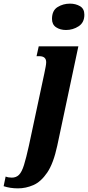

<svg xmlns="http://www.w3.org/2000/svg" viewBox="-146 -791 484 1056"><path d="M217 -626Q185 -626 162.5 -641Q140 -656 140 -687Q140 -733 170.5 -752Q201 -771 239 -771Q270 -771 294 -757Q318 -743 318 -710Q318 -667 286.5 -646.5Q255 -626 217 -626ZM-47 245Q-90 245 -126 233L-115 180Q-100 186 -81 186Q-57 186 -41.5 170.5Q-26 155 -14 116.5Q-2 78 13 10L98 -388Q102 -408 105 -423.5Q108 -439 108 -449Q108 -482 70 -482H55L67 -536H285L169 10Q148 108 113.5 158.5Q79 209 37.5 227Q-4 245 -47 245Z"/></svg>

Font: Noto Serif Condensed ExtraBold
Style: Italic
Weight: 800
Width: 3
Italic angle: -12°
Designer: Monotype Design Team
Foundry: Monotype Imaging Inc.
Version: Version 2.014; ttfautohint (v1.8.4.7-5d5b)